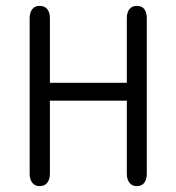

<svg xmlns="http://www.w3.org/2000/svg" viewBox="-20 -625 601 654"><path d="M150 -343V-563Q150 -583 141 -594Q132 -605 115 -605Q99 -605 90 -594Q81 -583 81 -563V-33Q81 -14 90 -2.5Q99 9 115 9Q132 9 141 -2.5Q150 -14 150 -33V-282H412V-33Q412 -14 421 -2.5Q430 9 446 9Q463 9 471.5 -2.5Q480 -14 480 -33V-563Q480 -583 471.5 -594Q463 -605 446 -605Q430 -605 421 -594Q412 -583 412 -563V-343Z"/></svg>

Font: Beiruti
Style: Regular
Weight: 400
Version: Version 1.00